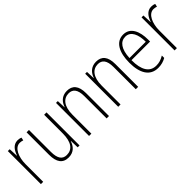

<svg xmlns="http://www.w3.org/2000/svg" viewBox="136 -1351 2173 2173"><g transform="rotate(-45 1222.0 -264.5)"><path d="M238 -538C169 -538 132 -477 114 -420H111L106 -529H76V0H113V-283C113 -393 157 -500 237 -500C255 -500 272 -496 285 -491L293 -527C276 -535 257 -538 238 -538Z M695 -529H657V-233C657 -91 605 -25 517 -25C450 -25 414 -71 414 -178V-529H376V-170C376 -51 420 10 513 10C599 10 640 -46 659 -104H662L665 0H695Z M1029 -539C946 -539 901 -484 882 -425H880L876 -529H847V0H884V-302C884 -439 942 -505 1025 -505C1090 -505 1128 -461 1128 -356V0H1166V-365C1166 -485 1117 -539 1029 -539Z M1496 -539C1413 -539 1368 -484 1349 -425H1347L1343 -529H1314V0H1351V-302C1351 -439 1409 -505 1492 -505C1557 -505 1595 -461 1595 -356V0H1633V-365C1633 -485 1584 -539 1496 -539Z M1931 -539C1813 -539 1755 -427 1755 -263C1755 -98 1815 10 1947 10C1996 10 2036 -2 2073 -23V-61C2029 -35 1993 -24 1949 -24C1845 -24 1792 -110 1793 -267H2091V-300C2091 -428 2046 -539 1931 -539ZM1931 -505C2018 -505 2055 -415 2055 -300H1794C1801 -437 1852 -505 1931 -505Z M2378 -538C2309 -538 2272 -477 2254 -420H2251L2246 -529H2216V0H2253V-283C2253 -393 2297 -500 2377 -500C2395 -500 2412 -496 2425 -491L2433 -527C2416 -535 2397 -538 2378 -538Z"/></g></svg>

Font: Noto Sans Myanmar UI Condensed ExtraLight
Style: Regular
Weight: 200
Width: 3
Designer: Monotype Design Team
Foundry: Monotype Imaging Inc.
Version: Version 2.103